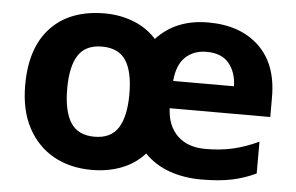

<svg xmlns="http://www.w3.org/2000/svg" viewBox="-44 -619 1067 692"><g transform="rotate(5 489.0 -273.0)"><path d="M683 -556Q799 -556 867 -491.5Q935 -427 935 -308V-236H571Q574 -172 611 -136.5Q648 -101 712 -101Q767 -101 812 -111.5Q857 -122 904 -144V-29Q862 -9 816.5 0.5Q771 10 706 10Q644 10 591.5 -8.5Q539 -27 501 -66Q467 -28 418 -9Q369 10 310 10Q232 10 172.5 -23Q113 -56 79 -119.5Q45 -183 45 -274Q45 -410 114.5 -483Q184 -556 309 -556Q364 -556 413 -537Q462 -518 496 -480Q566 -556 683 -556ZM686 -450Q640 -450 610 -422Q580 -394 575 -335H795Q794 -385 767.5 -417.5Q741 -450 686 -450ZM309 -436Q250 -436 223.5 -395.5Q197 -355 197 -274Q197 -193 223.5 -151.5Q250 -110 310 -110Q369 -110 395.5 -151.5Q422 -193 422 -274Q422 -355 395.5 -395.5Q369 -436 309 -436Z"/></g></svg>

Font: Noto Sans IKEA
Style: Bold
Weight: 600
Designer: Monotype Design Team
Foundry: Monotype Imaging Inc.
Version: Version 2.001